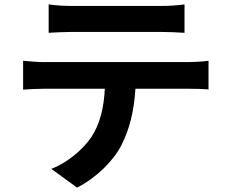

<svg xmlns="http://www.w3.org/2000/svg" viewBox="-20 -787 1040 872"><path d="M201 -767V-638C232 -640 274 -642 309 -642H710C745 -642 784 -640 818 -638V-767C784 -762 744 -760 710 -760H308C275 -760 234 -762 201 -767ZM85 -511V-380C113 -382 151 -384 181 -384H456C452 -300 435 -225 394 -163C354 -105 284 -47 213 -20L330 65C419 20 496 -58 531 -127C567 -197 589 -281 595 -384H836C864 -384 902 -383 927 -381V-511C901 -507 857 -505 836 -505H181C150 -505 115 -508 85 -511Z"/></svg>

Font: Noto Sans HK
Style: Bold
Weight: 700
Designer: Ryoko NISHIZUKA 西塚涼子 (kana, bopomofo & ideographs); Paul D. Hunt (Latin, Greek & Cyrillic); Sandoll Communications 산돌커뮤니
Foundry: Adobe
Version: Version 2.002;hotconv 1.0.116;makeotfexe 2.5.65601